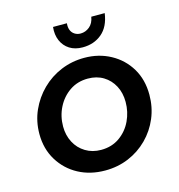

<svg xmlns="http://www.w3.org/2000/svg" viewBox="-106 -792 835 897"><g transform="rotate(-15 311.5 -343.5)"><path d="M294 12Q222 12 165 -18.5Q108 -49 74 -104.5Q40 -160 40 -232Q40 -293 63.5 -345.5Q87 -398 127.5 -438Q168 -478 221 -500Q274 -522 334 -522Q404 -522 461 -491Q518 -460 551 -405Q584 -350 584 -277Q584 -217 562 -164.5Q540 -112 500 -72Q460 -32 407.5 -10Q355 12 294 12ZM300 -86Q352 -86 390 -113Q428 -140 448 -182.5Q468 -225 468 -273Q468 -317 450 -351Q432 -385 400 -404.5Q368 -424 325 -424Q275 -424 237 -398Q199 -372 177.5 -329.5Q156 -287 156 -237Q156 -195 174 -160.5Q192 -126 225 -106Q258 -86 300 -86ZM341 -571Q304 -571 278 -587.5Q252 -604 239.5 -633Q227 -662 231 -699H298Q296 -680 301.5 -666Q307 -652 319.5 -644Q332 -636 348 -636Q372 -636 391.5 -652Q411 -668 416 -699H481Q472 -635 434 -603Q396 -571 341 -571Z"/></g></svg>

Font: MuseoModerno Medium
Style: Italic
Weight: 500
Italic angle: -9°
Designer: Pablo Cosgaya, Héctor Gatti, Marcela Romero, and the Authors of The MuseoModerno Project.
Foundry: Omnibus-Type Team
Version: Version 1.003